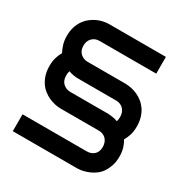

<svg xmlns="http://www.w3.org/2000/svg" viewBox="-194 -915 1137 1180"><g transform="rotate(30 375.0 -325.0)"><path d="M704.5 -84.7Q704.5 -49.5 695.5 -21.5Q686.6 6.4 672.5 28Q658.4 49.5 638.9 64.4Q619.3 79.2 598.3 88.4Q577.2 97.5 555.9 102.5Q534.7 107.4 514.9 107.4H58.4V-12.4H514.9Q531.2 -12.4 544.6 -17.8Q557.9 -23.3 567.6 -32.9Q577.2 -42.6 581.7 -55.9Q586.1 -69.3 586.1 -84.7Q586.1 -100.5 581.2 -114.6Q576.2 -128.7 566.6 -138.9Q556.9 -149 543.8 -154.5Q530.7 -159.9 514.9 -159.9H243.1Q224.8 -159.9 202.7 -164.6Q180.7 -169.3 159.7 -178.7Q138.6 -188.1 119.1 -203.5Q99.5 -218.8 85.1 -240.1Q70.8 -261.4 61.9 -289.4Q53 -317.3 53 -353Q53 -388.1 61.4 -414.4Q69.8 -440.6 80.7 -458.9Q69.3 -480.7 61.1 -507.2Q53 -533.7 53 -565.8Q53 -601.5 61.9 -629.5Q70.8 -657.4 85.1 -678.2Q99.5 -699 119.1 -714.6Q138.6 -730.2 159.7 -739.9Q180.7 -749.5 202.7 -754Q224.8 -758.4 243.1 -758.4H645V-639.6H243.1Q226.2 -639.6 213.1 -633.9Q200 -628.2 190.6 -618.3Q181.2 -608.4 176.2 -595Q171.3 -581.7 171.3 -565.8Q171.3 -549 176.2 -535.6Q181.2 -522.3 191.1 -512.6Q201 -503 214.1 -497.3Q227.2 -491.6 243.1 -491.6H515.8Q535.6 -490.6 556.4 -486.4Q577.2 -482.2 598.5 -472.5Q619.8 -462.9 639.1 -447.3Q658.4 -431.7 673 -410.4Q687.6 -389.1 696 -360.6Q704.5 -332.2 704.5 -297.5Q704.5 -262.9 696 -236.6Q687.6 -210.4 675.7 -191.1Q689.1 -169.3 696.8 -143.3Q704.5 -117.3 704.5 -84.7ZM243.1 -373.3Q228.2 -373.3 210.9 -376.2Q193.6 -379.2 175.7 -385.6Q173.3 -379.2 172.3 -371.3Q171.3 -363.4 171.3 -353Q171.3 -336.1 176.2 -322.5Q181.2 -308.9 191.1 -299.3Q201 -289.6 214.1 -283.9Q227.2 -278.2 243.1 -278.2H515.8Q531.2 -277.2 547.5 -274.5Q563.9 -271.8 581.7 -265.3Q583.7 -271.8 584.9 -279.7Q586.1 -287.6 586.1 -297.5Q586.1 -313.9 581.2 -327.7Q576.2 -341.6 566.6 -352Q556.9 -362.4 543.8 -367.8Q530.7 -373.3 514.9 -373.3Z"/></g></svg>

Font: AKL FREE 001
Style: Regular
Weight: 400
Designer: AKL
Foundry: AKL
Version: Version 1.00;August 10, 2024;FontCreator 13.0.0.2630 64-bit